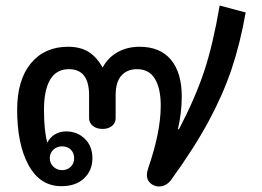

<svg xmlns="http://www.w3.org/2000/svg" viewBox="-20 -664 947 694"><path d="M42 -267Q42 -375 91.5 -435Q141 -495 226 -495Q269 -495 298.5 -477.5Q328 -460 351 -420Q371 -457 406 -476Q441 -495 484 -495Q559 -495 598 -448Q637 -401 637 -315Q637 -257 623 -197H627Q686 -310 718 -406.5Q750 -503 774 -644L868 -619Q848 -506 817 -414Q786 -322 734 -225.5Q682 -129 598 -13Q580 10 554 10Q543 10 532 4Q511 -8 511 -31Q511 -42 516 -57Q561 -187 561 -282Q561 -344 540 -379Q519 -414 475 -414Q440 -414 419 -391Q398 -368 398 -320V-237Q398 -220 385 -209Q372 -198 351 -198Q329 -198 315.5 -209Q302 -220 302 -237V-320Q302 -414 229 -414Q184 -414 161.5 -376.5Q139 -339 139 -267Q139 -192 151 -148Q160 -167 178 -178Q196 -189 219 -189Q259 -189 286.5 -162.5Q314 -136 314 -92Q314 -48 284 -19.5Q254 9 202 9Q125 9 83.5 -66.5Q42 -142 42 -267ZM248 -92Q248 -111 236 -123Q224 -135 204 -135Q186 -135 173 -123Q160 -111 160 -92Q160 -74 173 -61.5Q186 -49 204 -49Q223 -49 235.5 -61Q248 -73 248 -92Z"/></svg>

Font: Niramit Medium
Style: Regular
Weight: 500
Designer: Katatrad Aksorn Co.,Ltd.
Foundry: Cadson Demak Co.,Ltd.
Version: Version 1.000; ttfautohint (v1.6)